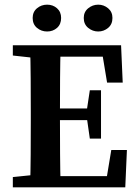

<svg xmlns="http://www.w3.org/2000/svg" viewBox="-20 -803 591 823"><path d="M35 0V-44L162 -57H174V0ZM109 0Q111 -69 111.5 -140.5Q112 -212 112 -285V-323Q112 -395 111.5 -466.5Q111 -538 109 -609H240Q238 -539 237.5 -467.5Q237 -396 237 -323V-292Q237 -215 237.5 -143Q238 -71 240 0ZM174 0V-48H466L434 -21L457 -160H524L517 0ZM174 -288V-338H379V-288ZM365 -209 351 -307V-323L365 -416H413V-209ZM35 -565V-609H174V-551H162ZM439 -449 416 -588 448 -560H174V-609H499L506 -449ZM182 -668Q157 -668 138.5 -683.5Q120 -699 120 -726Q120 -752 138.5 -767.5Q157 -783 182 -783Q207 -783 224.5 -767.5Q242 -752 242 -726Q242 -699 224.5 -683.5Q207 -668 182 -668ZM401 -668Q377 -668 358 -683.5Q339 -699 339 -726Q339 -752 358 -767.5Q377 -783 401 -783Q425 -783 443.5 -767.5Q462 -752 462 -726Q462 -699 443.5 -683.5Q425 -668 401 -668Z"/></svg>

Font: Lisu Bosa ExtraBold
Style: Regular
Weight: 800
Designer: David Morse, Annie Olsen, Victor Gaultney, Frank Grießhammer (Latin)
Foundry: SIL International
Version: Version 2.000